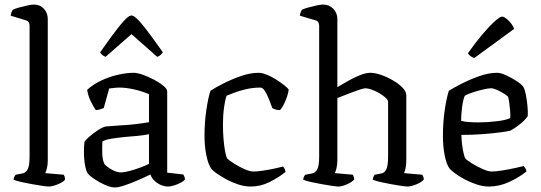

<svg xmlns="http://www.w3.org/2000/svg" viewBox="-20 -820 2377 844"><path d="M195 0Q187 0 166.5 -3Q146 -6 121 -10.5Q96 -15 73.5 -20Q51 -25 40 -30Q40 -37 43 -43Q46 -49 49 -52L76 -57Q92 -59 101 -74.5Q110 -90 110 -132V-707Q110 -715 106.5 -721.5Q103 -728 93 -731L27 -751Q28 -760 31 -767Q34 -774 36 -777Q46 -782 64 -787Q82 -792 100.5 -796Q119 -800 129 -800Q156 -800 173 -781.5Q190 -763 190 -736V-115Q190 -94 186 -79.5Q182 -65 179 -59L260 -52Q262 -49 264 -43.5Q266 -38 266 -31Q261 -23 247.5 -16Q234 -9 219.5 -4.5Q205 0 195 0Z M485 4Q467 4 442 -7Q417 -18 395.5 -32.5Q374 -47 367 -56Q359 -66 354 -92.5Q349 -119 349 -152Q349 -164 349.5 -174.5Q350 -185 351 -195Q352 -201 369.5 -216.5Q387 -232 408.5 -246.5Q430 -261 445 -264Q454 -265 471 -266Q488 -267 511 -269Q538 -270 573 -274Q608 -278 635 -283V-406Q605 -419 569.5 -427Q534 -435 505 -435Q493 -435 481.5 -433.5Q470 -432 460 -431L436 -345Q432 -344 423.5 -340.5Q415 -337 401 -336Q392 -349 380 -372.5Q368 -396 363 -425Q389 -449 425 -466Q461 -483 499 -491.5Q537 -500 568 -500Q583 -500 607.5 -491.5Q632 -483 656.5 -470Q681 -457 698 -443Q715 -429 715 -418V-61L786 -53Q787 -50 790 -44.5Q793 -39 793 -31Q787 -23 773 -16Q759 -9 744 -4.5Q729 0 719 0Q695 0 672 -15Q649 -30 641 -53Q615 -40 584.5 -27Q554 -14 527.5 -5Q501 4 485 4ZM513 -62Q525 -62 548 -68Q571 -74 595.5 -83Q620 -92 635 -100V-230Q609 -225 583 -222.5Q557 -220 530 -218Q499 -215 470.5 -210.5Q442 -206 430 -198Q429 -175 429.5 -146.5Q430 -118 439 -99Q449 -87 471 -74.5Q493 -62 513 -62ZM444 -570Q434 -574 428 -580Q422 -586 420 -590Q477 -671 510 -711.5Q543 -752 558 -752Q573 -752 606 -711.5Q639 -671 696 -590Q693 -586 687.5 -580Q682 -574 671 -570L558 -670Z M1082 0Q1055 0 1026.5 -9.5Q998 -19 973.5 -32.5Q949 -46 931.5 -58.5Q914 -71 909 -78Q895 -98 887 -137.5Q879 -177 879 -222Q879 -283 887 -336.5Q895 -390 905 -421Q925 -434 961 -452.5Q997 -471 1038.5 -485.5Q1080 -500 1118 -500Q1132 -500 1153 -491.5Q1174 -483 1194.5 -470Q1215 -457 1230 -445Q1245 -433 1249 -426Q1248 -414 1242 -396Q1236 -378 1227.5 -361Q1219 -344 1211 -336Q1201 -336 1192 -338.5Q1183 -341 1177 -345Q1171 -361 1163 -382Q1155 -403 1145 -419Q1135 -435 1125 -435Q1092 -435 1062 -428Q1032 -421 1009.5 -412.5Q987 -404 976 -399Q970 -384 965 -348.5Q960 -313 960 -272Q960 -241 962.5 -210Q965 -179 969.5 -155Q974 -131 979 -123Q986 -116 1007.5 -102Q1029 -88 1053.5 -77Q1078 -66 1094 -66Q1110 -66 1137 -70Q1164 -74 1189 -79.5Q1214 -85 1224 -88Q1227 -85 1230.5 -79Q1234 -73 1235 -64Q1205 -40 1165.5 -20Q1126 0 1082 0Z M1468 0Q1460 0 1439.5 -3Q1419 -6 1394 -10.5Q1369 -15 1346.5 -20Q1324 -25 1313 -30Q1313 -37 1316 -43Q1319 -49 1322 -52L1349 -57Q1365 -59 1374 -74.5Q1383 -90 1383 -132V-707Q1383 -715 1379.5 -721.5Q1376 -728 1366 -731L1298 -751Q1299 -759 1302 -766.5Q1305 -774 1307 -777Q1317 -782 1335 -787Q1353 -792 1371.5 -796Q1390 -800 1400 -800Q1427 -800 1445 -781.5Q1463 -763 1463 -736V-437Q1485 -450 1511.5 -465Q1538 -480 1563.5 -490Q1589 -500 1608 -500Q1629 -500 1656 -490.5Q1683 -481 1708.5 -466Q1734 -451 1750 -434Q1766 -417 1766 -402V-115Q1766 -94 1762.5 -79.5Q1759 -65 1756 -59L1836 -52Q1838 -49 1840.5 -43.5Q1843 -38 1843 -31Q1834 -19 1810 -9.5Q1786 0 1772 0Q1764 0 1743.5 -3Q1723 -6 1698.5 -10.5Q1674 -15 1652 -20Q1630 -25 1619 -30Q1619 -37 1621.5 -42.5Q1624 -48 1627 -52L1654 -57Q1669 -59 1677.5 -74Q1686 -89 1686 -132V-371Q1686 -381 1674 -391.5Q1662 -402 1645.5 -411.5Q1629 -421 1612.5 -426.5Q1596 -432 1587 -432Q1580 -432 1563 -426.5Q1546 -421 1526 -413.5Q1506 -406 1488.5 -399Q1471 -392 1463 -389V-116Q1463 -95 1459 -80Q1455 -65 1452 -59L1531 -52Q1532 -49 1534.5 -43.5Q1537 -38 1537 -31Q1528 -20 1505.5 -10Q1483 0 1468 0Z M2130 0Q2103 0 2074.5 -9.5Q2046 -19 2021 -32.5Q1996 -46 1979 -59Q1962 -72 1957 -78Q1942 -98 1934.5 -138Q1927 -178 1927 -222Q1927 -283 1935 -336.5Q1943 -390 1953 -421Q1972 -433 2008 -451.5Q2044 -470 2086 -485Q2128 -500 2165 -500Q2181 -500 2205 -489Q2229 -478 2250.5 -464Q2272 -450 2280 -439Q2286 -430 2291 -406.5Q2296 -383 2298.5 -356Q2301 -329 2300 -310Q2286 -289 2262 -271Q2238 -253 2224 -246Q2214 -243 2181.5 -238.5Q2149 -234 2103.5 -230.5Q2058 -227 2008 -227Q2009 -192 2014.5 -162Q2020 -132 2026 -123Q2033 -115 2055 -101.5Q2077 -88 2101.5 -77Q2126 -66 2142 -66Q2158 -66 2186.5 -70.5Q2215 -75 2242.5 -81Q2270 -87 2282 -90Q2285 -87 2289.5 -80Q2294 -73 2294 -66Q2263 -41 2219 -20.5Q2175 0 2130 0ZM2084 -282Q2123 -282 2164 -287Q2205 -292 2223 -301Q2224 -314 2222.5 -333Q2221 -352 2218.5 -369.5Q2216 -387 2213 -395Q2210 -399 2196 -408Q2182 -417 2165.5 -424.5Q2149 -432 2138 -432Q2127 -432 2103 -426.5Q2079 -421 2055.5 -413Q2032 -405 2023 -399Q2015 -380 2011 -347Q2007 -314 2007 -289Q2019 -285 2040.5 -283.5Q2062 -282 2084 -282ZM2065 -565Q2055 -568 2047.5 -574Q2040 -580 2037 -586Q2070 -633 2101 -669.5Q2132 -706 2155 -726.5Q2178 -747 2187 -747Q2198 -747 2216 -729Q2234 -711 2240 -693Z"/></svg>

Font: Texturina Light
Style: Regular
Weight: 300
Designer: Guillermo Torres Carreño
Foundry: Omnibus-Type
Version: Version 1.002; ttfautohint (v1.8.3)